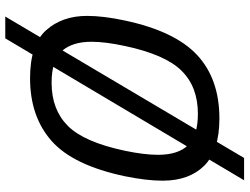

<svg xmlns="http://www.w3.org/2000/svg" viewBox="-127 -695 928 714"><g transform="rotate(90 337.0 -338.0)"><path d="M271 14.2Q146 14.2 92.5 -45.4Q39.1 -105 39.1 -197.8Q39.1 -258.3 56.2 -337.9Q96.2 -525.4 185.3 -607.7Q274.4 -689.9 420.4 -689.9Q540 -689.9 595.9 -633.8Q651.9 -577.6 651.9 -479Q651.9 -418.5 635.3 -337.9Q594.7 -146 504.2 -65.9Q413.6 14.2 271 14.2ZM288.1 -65.9Q387.2 -65.9 447.8 -126Q508.3 -186 540.5 -337.9Q555.7 -410.2 555.7 -461.4Q555.7 -536.6 520 -573.2Q484.4 -609.9 403.3 -609.9Q302.7 -609.9 242.7 -548.8Q182.6 -487.8 150.9 -337.9Q135.3 -265.6 135.3 -214.4Q135.3 -143.6 169.2 -104.7Q203.1 -65.9 288.1 -65.9ZM122.6 106.4H41.5L567.4 -781.7H650.4Z"/></g></svg>

Font: Cadman
Style: Italic
Weight: 400
Italic angle: -12°
Designer: Paul James MIller
Foundry: High-Logic / Made with FontCreator
Version: Version 2.114;March 28, 2021;FontCreator 13.0.0.2683 64-bit